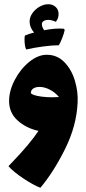

<svg xmlns="http://www.w3.org/2000/svg" viewBox="-20 -640 407 908"><path d="M347 -154Q342 -45 288 64Q234 173 171 248Q139 236 91.5 204.5Q44 173 20 146Q23 142 27.5 138Q32 134 36 129Q120 42 162 -21Q103 -34 63 -70.5Q23 -107 23 -162Q23 -211 50 -262.5Q77 -314 118.5 -347.5Q160 -381 201 -381Q250 -381 284 -346.5Q318 -312 334 -259Q350 -206 347 -154ZM227 -180Q249 -180 259 -181Q242 -202 216.5 -215.5Q191 -229 167 -229Q149 -229 137.5 -221.5Q126 -214 126 -200Q132 -189 177 -183Q201 -180 227 -180ZM286 -499Q284 -485 274 -459.5Q264 -434 258 -426Q227 -426 182.5 -420Q138 -414 104 -406Q100 -412 98 -425.5Q96 -439 96 -453Q96 -468 98 -472Q116 -480 141 -486Q120 -511 120 -538Q120 -559 133.5 -578Q147 -597 167.5 -608.5Q188 -620 208 -620Q224 -620 235 -613Q257 -600 257 -573Q257 -553 244 -537Q224 -546 208 -546Q195 -546 186.5 -540.5Q178 -535 178 -526Q178 -512 189 -497Q229 -505 263 -505L282 -504Z"/></svg>

Font: Lalezar
Style: Regular
Weight: 400
Designer: Borna Izadpanah
Foundry: Borna Izadpanah
Version: Version 1.004